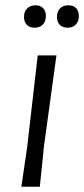

<svg xmlns="http://www.w3.org/2000/svg" viewBox="-20 -708 319 728"><path d="M147 -156 131 0H61L83 -150L123 -498H194ZM154 -647Q154 -627 142.5 -615Q131 -603 112 -603Q92 -603 81.5 -614Q71 -625 71 -644Q71 -664 83 -676Q95 -688 115 -688Q133 -688 143.5 -677Q154 -666 154 -647ZM279 -647Q279 -627 267.5 -615Q256 -603 237 -603Q217 -603 206.5 -614Q196 -625 196 -644Q196 -664 207.5 -676Q219 -688 239 -688Q258 -688 268.5 -677Q279 -666 279 -647Z"/></svg>

Font: Alegreya Sans SC
Style: Italic
Weight: 400
Italic angle: -7°
Designer: Juan Pablo del Peral
Foundry: Huerta Tipografica
Version: Version 2.008; ttfautohint (v1.6)